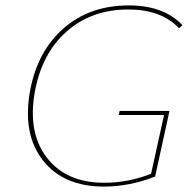

<svg xmlns="http://www.w3.org/2000/svg" viewBox="-20 -683 705 708"><path d="M455 -663Q584 -663 653 -590L640 -579Q575 -648 453 -648Q318 -648 226.5 -567.5Q135 -487 109 -347Q81 -195 152.5 -102Q224 -9 365 -9Q451 -9 537 -42L585 -259H418L421 -274H605L552 -32Q458 5 363 5Q214 5 138 -92Q62 -189 91 -349Q118 -494 214.5 -578.5Q311 -663 455 -663Z"/></svg>

Font: EauTest Thin
Style: Italic
Weight: 250
Italic angle: -12°
Designer: Christian Thalmann (Catharsis Fonts)
Version: Version 0.001;PS 000.001;hotconv 1.0.88;makeotf.lib2.5.64775